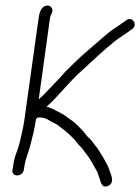

<svg xmlns="http://www.w3.org/2000/svg" viewBox="-20 -672 517 709"><path d="M118 -238H129C150 -238 164 -225 179 -218C194 -212 201 -203 214 -194C227 -185 242 -169 253 -159C263 -149 267 -139 278 -130C285 -124 289 -115 296 -107C312 -88 323 -66 336 -43C343 -32 342 -27 347 -15C353 -1 354 24 378 15C402 6 393 -21 387 -35C382 -48 382 -53 374 -67L362 -89C351 -106 343 -122 330 -137C322 -147 317 -156 307 -164C298 -171 294 -181 285 -190C273 -202 257 -220 242 -229C231 -237 231 -237 223 -243C213 -251 196 -258 184 -265C175 -271 164 -274 152 -278C198 -319 235 -370 283 -412C325 -451 360 -484 404 -520C427 -537 446 -548 467 -564C491 -580 469 -614 446 -597C433 -589 421 -578 407 -570C390 -560 367 -540 350 -525L290 -473C269 -455 240 -426 220 -406C210 -395 201 -384 192 -375C169 -352 146 -325 123 -305L164 -601C166 -615 168 -617 172 -625C179 -643 162 -658 145 -649C130 -642 125 -624 122 -601L70 -229C68 -216 66 -204 63 -191C57 -165 52 -138 44 -117C36 -97 31 -80 28 -56L26 -44C22 -17 64 -18 68 -45L70 -57C71 -64 72 -69 73 -73L78 -91C81 -102 87 -117 90 -128C98 -159 108 -195 113 -232C116 -234 116 -236 118 -238Z"/></svg>

Font: PolanStronk
Style: Ita
Weight: 500
Version: Version 1.0